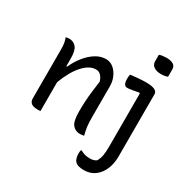

<svg xmlns="http://www.w3.org/2000/svg" viewBox="-210 -950 1321 1347"><g transform="rotate(30 450.0 -276.5)"><path d="M699 -754Q710 -759 726 -761Q742 -763 758 -763Q792 -763 812 -751Q832 -739 832 -713V-653Q810 -644 778 -644Q743 -644 721 -659Q699 -674 699 -701ZM177 3Q170 4 164.5 4Q159 4 153 4Q118 4 102 -9Q86 -22 86 -47V-442Q86 -473 82.5 -494Q79 -515 71 -534Q78 -536 85 -537Q92 -538 99 -538Q134 -538 155.5 -512.5Q177 -487 177 -422V-360H183Q207 -413 240.5 -454Q274 -495 313 -519Q352 -543 394 -543Q429 -543 455.5 -521Q482 -499 497 -464.5Q512 -430 512 -392V-139Q512 -98 515.5 -68Q519 -38 529 0Q521 1 513 2.5Q505 4 496 4Q459 4 436 -23.5Q413 -51 413 -130Q413 -173 415 -211Q417 -249 422 -290.5Q427 -332 434 -384Q414 -445 370 -445Q317 -445 266 -388.5Q215 -332 177 -231ZM719 -542Q811 -542 811 -500V7Q811 63 791.5 109Q772 155 735.5 182.5Q699 210 647 210Q625 210 606.5 205.5Q588 201 576 189Q566 179 561.5 162Q557 145 557 127Q557 109 561 98H566Q586 109 603 113.5Q620 118 645 118Q672 118 694 104Q709 80 714 50Q719 20 719 -20V-452L713 -456Q686 -451 662 -446.5Q638 -442 622 -442Q590 -442 590 -498Q590 -521 594 -533Q623 -536 656 -539Q689 -542 719 -542Z"/></g></svg>

Font: Recursive Sn Csl St
Style: Regular
Weight: 400
Version: Version 1.079;hotconv 1.0.112;makeotfexe 2.5.65598; ttfautoh